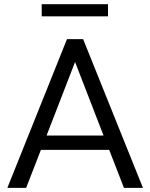

<svg xmlns="http://www.w3.org/2000/svg" viewBox="-20 -908 727 928"><path d="M15.6 0 303.7 -718.8H381.8L670.9 0H579.1L507.8 -183.6H177.7L106.4 0ZM181.6 -829.1V-887.7H502V-829.1ZM205.1 -252.9H480.5L342.8 -608.4Z"/></svg>

Font: Min Sans
Style: Regular
Weight: 400
Designer: Jinseong-Kim, NotoSansCJK, Nunito
Foundry: Jinseong-Kim
Version: Version 1.400;Glyphs 3.1.2 (3151)